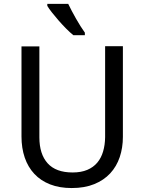

<svg xmlns="http://www.w3.org/2000/svg" viewBox="-20 -951 738 981"><path d="M607.9 -714.8V-252Q607.9 -196.3 591.8 -148.4Q575.7 -100.6 543.2 -65.4Q510.7 -30.3 461.7 -10.3Q412.6 9.8 346.2 9.8Q283.7 9.8 235.8 -9Q188 -27.8 155.5 -62.5Q123 -97.2 106.4 -145.8Q89.8 -194.3 89.8 -253.9V-713.9H181.2V-249Q181.2 -163.6 223.4 -116.7Q265.6 -69.8 351.1 -69.8Q394.5 -69.8 425.8 -83Q457 -96.2 477.1 -120.1Q497.1 -144 506.8 -177.2Q516.6 -210.4 517.1 -250V-714.8ZM413.6 -771H355Q337.9 -784.7 317.9 -804.9Q297.9 -825.2 279.1 -846.7Q260.3 -868.2 244.9 -887.9Q229.5 -907.7 221.7 -920.9V-931.2H328.6Q336.4 -914.6 346.9 -894.8Q357.4 -875 368.7 -855.2Q379.9 -835.4 391.6 -816.9Q403.3 -798.3 413.6 -784.2Z"/></svg>

Font: WenQuanYi Micro Hei
Style: Regular
Weight: 400
Foundry: Ascender Corporation
Version: Version 0.2.0-beta